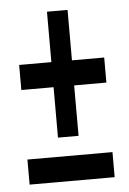

<svg xmlns="http://www.w3.org/2000/svg" viewBox="-46 -605 432 641"><g transform="rotate(-5 170.0 -285.0)"><path d="M135.5 -148V-317H27.5V-401H135.5V-570H204.5V-401H312.5V-317H204.5V-148ZM27.5 0V-84H312.5V0Z"/></g></svg>

Font: League Gothic Condensed
Style: Regular
Weight: 400
Width: 3
Designer: The League of Moveable Type
Version: Version 2.001